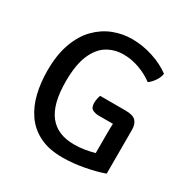

<svg xmlns="http://www.w3.org/2000/svg" viewBox="-161 -837 966 990"><g transform="rotate(30 321.5 -341.5)"><path d="M478 -204Q478 -221 478.2 -237Q478.5 -253 479.5 -267.5H394.5Q375 -267.5 358.2 -275.8Q341.5 -284 341.5 -313.5Q341.5 -325 344 -337.2Q346.5 -349.5 350 -359.5H503.5Q546.5 -359.5 563.2 -341.5Q580 -323.5 580 -290.5V-29Q535 -12.5 469.2 0.2Q403.5 13 338.5 13Q258 13 202.5 -15Q147 -43 113.2 -91.8Q79.5 -140.5 64.5 -203.5Q49.5 -266.5 49.5 -336.5Q49.5 -432 74.5 -500.2Q99.5 -568.5 142.2 -611.8Q185 -655 238.2 -675.5Q291.5 -696 348 -696Q410 -696 472 -676Q534 -656 578.5 -622.5Q574.5 -598 558.8 -576Q543 -554 527 -543.5Q491.5 -570.5 444.5 -587.8Q397.5 -605 349.5 -605Q296 -605 253 -578.8Q210 -552.5 184.8 -493.5Q159.5 -434.5 159.5 -335.5Q159.5 -202.5 209 -138.8Q258.5 -75 357.5 -75Q391 -75 422 -80.2Q453 -85.5 478 -92.5Z"/></g></svg>

Font: Signika SC
Style: Regular
Weight: 400
Designer: Anna Giedryś
Foundry: Anna Giedryś
Version: Version 2.000; ttfautohint (v1.8.3) -l 8 -r 50 -G 200 -x 9 -